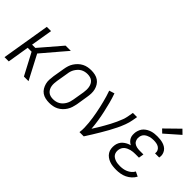

<svg xmlns="http://www.w3.org/2000/svg" viewBox="-22 -1349 1945 1945"><g transform="rotate(45 950.0 -377.0)"><path d="M17 0 103 -520H164L125 -287H172L372 -520H447L386 -449L225 -260L361 0H295L172 -233H116L78 0Z M664 8Q636 8 609 2Q582 -4 560.5 -19Q539 -34 525.5 -56.5Q512 -79 505 -105Q498 -131 499.5 -159Q501 -187 505 -215L526 -340Q530 -365 537.5 -389Q545 -413 559.5 -435.5Q574 -458 593.5 -476.5Q613 -495 636.5 -507Q660 -519 685 -523.5Q710 -528 734 -528Q762 -528 789 -522Q816 -516 837.5 -501Q859 -486 873 -463.5Q887 -441 893.5 -415Q900 -389 899 -361Q898 -333 893 -305L873 -180Q868 -155 860.5 -131Q853 -107 839 -84.5Q825 -62 805.5 -43.5Q786 -25 762.5 -13Q739 -1 713.5 3.5Q688 8 664 8ZM665 -46Q683 -46 701.5 -50Q720 -54 737 -63.5Q754 -73 767.5 -87.5Q781 -102 790.5 -118.5Q800 -135 805.5 -153Q811 -171 814 -189L835 -314Q838 -333 838.5 -352.5Q839 -372 836 -390Q833 -408 825 -424.5Q817 -441 803.5 -452.5Q790 -464 771.5 -469Q753 -474 733 -474Q715 -474 697 -470Q679 -466 662 -456.5Q645 -447 631.5 -432.5Q618 -418 608 -401.5Q598 -385 592.5 -367Q587 -349 585 -331L564 -206Q561 -187 560 -167.5Q559 -148 562 -130Q565 -112 573.5 -95.5Q582 -79 595.5 -67.5Q609 -56 627 -51Q645 -46 665 -46Z M1091 0Q1096 -34 1095 -67Q1094 -100 1091 -132.5Q1088 -165 1083 -197.5Q1078 -230 1072 -261.5Q1066 -293 1059 -324.5Q1052 -356 1044 -387Q1036 -418 1027 -449Q1018 -480 1007 -510L1064 -528Q1082 -478 1095.5 -426.5Q1109 -375 1120.5 -323Q1132 -271 1140.5 -217.5Q1149 -164 1153 -110Q1172 -138 1189 -167Q1206 -196 1223 -225Q1240 -254 1255.5 -284Q1271 -314 1285 -344Q1299 -374 1310.5 -405Q1322 -436 1327 -468L1336 -520H1396L1387 -468Q1380 -427 1364.5 -386Q1349 -345 1330 -305.5Q1311 -266 1289.5 -227.5Q1268 -189 1245.5 -151Q1223 -113 1199.5 -75Q1176 -37 1152 0Z M1624 8Q1598 8 1573 5Q1548 2 1525.5 -6.5Q1503 -15 1484 -29Q1465 -43 1452.5 -63Q1440 -83 1436.5 -108Q1433 -133 1437 -159Q1440 -179 1450 -199Q1460 -219 1476.5 -233.5Q1493 -248 1512.5 -258Q1532 -268 1553 -273Q1536 -282 1522.5 -295Q1509 -308 1501 -325Q1493 -342 1492 -362Q1491 -382 1494 -403Q1498 -422 1506.5 -441.5Q1515 -461 1530 -476Q1545 -491 1563.5 -501.5Q1582 -512 1601.5 -518Q1621 -524 1641.5 -526Q1662 -528 1681 -528Q1703 -528 1723.5 -525.5Q1744 -523 1763.5 -517Q1783 -511 1800 -500Q1817 -489 1828 -473Q1839 -457 1844 -437Q1849 -417 1845 -395Q1845 -394 1844.5 -392Q1844 -390 1843 -389H1784L1785 -393Q1788 -413 1779.5 -430Q1771 -447 1755.5 -457Q1740 -467 1720.5 -470.5Q1701 -474 1681 -474Q1668 -474 1655 -472.5Q1642 -471 1628.5 -467.5Q1615 -464 1602 -457.5Q1589 -451 1578 -441.5Q1567 -432 1561 -419Q1555 -406 1553 -393Q1549 -372 1555.5 -351.5Q1562 -331 1577.5 -319Q1593 -307 1613.5 -302.5Q1634 -298 1656 -298H1709L1700 -243H1646Q1631 -243 1615.5 -241.5Q1600 -240 1584.5 -236Q1569 -232 1554 -225Q1539 -218 1526.5 -207.5Q1514 -197 1506.5 -182Q1499 -167 1497 -152Q1494 -135 1497 -118.5Q1500 -102 1508.5 -89.5Q1517 -77 1530.5 -68.5Q1544 -60 1559 -55Q1574 -50 1590.5 -48Q1607 -46 1624 -46Q1645 -46 1666.5 -49.5Q1688 -53 1709 -62Q1730 -71 1748.5 -86.5Q1767 -102 1777 -122L1827 -98Q1813 -71 1789.5 -49.5Q1766 -28 1738.5 -15Q1711 -2 1681.5 3Q1652 8 1624 8ZM1694 -582 1657 -618 1804 -762 1849 -718Z"/></g></svg>

Font: Iosevka QP Light
Style: Italic
Weight: 300
Italic angle: -9°
Designer: Belleve Invis
Foundry: Belleve Invis
Version: Version 20.0.0; ttfautohint (v1.8.4)